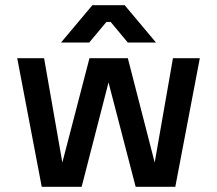

<svg xmlns="http://www.w3.org/2000/svg" viewBox="-20 -716 832 736"><path d="M140 0H293L396 -400L500 0H652L746 -493H643L573 -93L470 -493H323L219 -93L149 -493H46ZM214 -553H322L388 -632H404L470 -553H578L458 -696H334Z"/></svg>

Font: Meta Space Medium
Style: Regular
Weight: 500
Designer: Meta Pool / Florian Karsten
Foundry: Meta Pool / Florian Karsten
Version: Version 2.000;Glyphs 3.1.1 (3137)